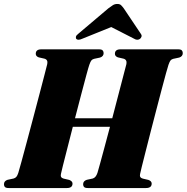

<svg xmlns="http://www.w3.org/2000/svg" viewBox="-26 -949 942 969"><path d="M281.5 -71Q277 -52 295.5 -47.5L323.5 -41Q340 -34.5 340 -22.5Q340 0 311.5 0H18Q4 0 -1 -5.2Q-6 -10.5 -6 -19Q-6 -35.5 12 -41.5L42.5 -48Q51.5 -50.5 56.8 -56.8Q62 -63 66.5 -77Q70.5 -90 82 -131.8Q93.5 -173.5 109 -231.8Q124.5 -290 141.5 -353.8Q158.5 -417.5 173.5 -475.2Q188.5 -533 199.2 -573.8Q210 -614.5 212.5 -626Q217 -648 198 -653L169.5 -659.5Q154.5 -665 154.5 -677.5Q154.5 -700 182.5 -700H473.5Q487.5 -700 492.2 -694.5Q497 -689 497 -681Q497 -664.5 479 -658.5L448.5 -652Q439.5 -649.5 435 -643.8Q430.5 -638 425 -622.5Q421 -611.5 410 -570.8Q399 -530 383.8 -472.2Q368.5 -414.5 352.5 -352H540.5Q557 -415 572.2 -473.5Q587.5 -532 598.2 -573.2Q609 -614.5 612 -626Q616 -648 597 -653L569 -659.5Q554 -665 554 -677.5Q554 -700 582 -700H873Q887 -700 891.8 -694.5Q896.5 -689 896.5 -681Q896.5 -664.5 878.5 -658.5L848 -652Q839 -649.5 834.5 -643.8Q830 -638 824.5 -622.5Q821 -612.5 811.8 -579.2Q802.5 -546 790 -498Q777.5 -450 763 -394.8Q748.5 -339.5 734.5 -284.8Q720.5 -230 708.8 -183.8Q697 -137.5 689.5 -107.2Q682 -77 681 -71Q676.5 -52 695 -47.5L723 -41Q739.5 -35 739.5 -22.5Q739.5 0 710.5 0H417.5Q403.5 0 398.5 -5.2Q393.5 -10.5 393.5 -19Q393.5 -35.5 412 -41.5L442 -48Q458 -52.5 466 -77Q469.5 -88.5 479 -123Q488.5 -157.5 501.5 -206Q514.5 -254.5 529 -309H341.5Q326.5 -250.5 313.2 -198.2Q300 -146 291.2 -111.8Q282.5 -77.5 281.5 -71ZM390.5 -754Q368 -743.5 359 -752.5Q356 -756.5 357.2 -763.5Q358.5 -770.5 368.5 -778L521 -907Q534 -917 543.8 -923Q553.5 -929 566 -929Q578.5 -929 584.8 -923Q591 -917 598.5 -907L685 -778Q690.5 -770.5 688 -763.5Q685.5 -756.5 680 -752.5Q666.5 -743.5 650 -754L535.5 -812.5Z"/></svg>

Font: Fraunces 72pt S000 Black
Style: Italic
Weight: 900
Italic angle: -16°
Version: Version 1.000; ttfautohint (v1.8.3)